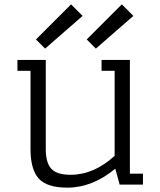

<svg xmlns="http://www.w3.org/2000/svg" viewBox="-20 -847 736 881"><path d="M120 -572H60V-522H120V-163Q120 -70 157.5 -28Q195 14 289 14Q404 14 509 -73L529 0H636V-50H576V-572H506H446V-522H506V-132Q411 -45 304 -45Q241 -45 215.5 -72.5Q190 -100 190 -164V-572ZM420 -624 592 -774 539 -827 378 -666ZM187 -624 359 -774 306 -827 145 -666Z"/></svg>

Font: Glegoo
Style: Regular
Weight: 400
Version: Version 2.0.1; ttfautohint (v0.9) -r 48 -G 60